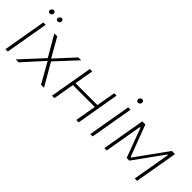

<svg xmlns="http://www.w3.org/2000/svg" viewBox="61 -1444 2185 2185"><g transform="rotate(45 1153.0 -352.0)"><path d="M48 0H86L176 -520H138ZM244 -643C260 -642 276 -655 277 -673C279 -689 269 -703 253 -704C236 -704 220 -689 218 -672C217 -656 227 -643 244 -643ZM117 -643C133 -642 149 -655 150 -673C152 -689 142 -703 125 -704C108 -704 93 -689 91 -672C90 -656 100 -643 117 -643Z M213 0H260L479 -242H484L621 0H669L515 -266V-270L747 -520H701L494 -295H490L362 -520H315L460 -270L459 -267Z M1278 -520 1238 -290H886L926 -520H887L797 0H836L880 -254H1232L1188 0H1226L1316 -520Z M1414 0H1452L1542 -520H1504ZM1546 -636C1564 -636 1580 -651 1580 -671C1580 -686 1569 -699 1553 -699C1534 -699 1518 -683 1518 -664C1518 -648 1529 -636 1546 -636Z M1640 0H1678L1757 -455H1767L1899 -100H1942L2198 -455H2208L2129 0H2167L2257 -520H2206L1933 -141H1923L1780 -520H1730Z"/></g></svg>

Font: Fixel Display ExtraLight
Style: Italic
Weight: 200
Italic angle: -10°
Designer: AlfaBravo + MacPaw
Foundry: Kyrylo Tkachov, Marchela Mozhyna, Serhii Makarenko, Maria Weinstein, Zakhar Kryvoshyya
Version: Version 1.210;Glyphs 3.2 (3217)